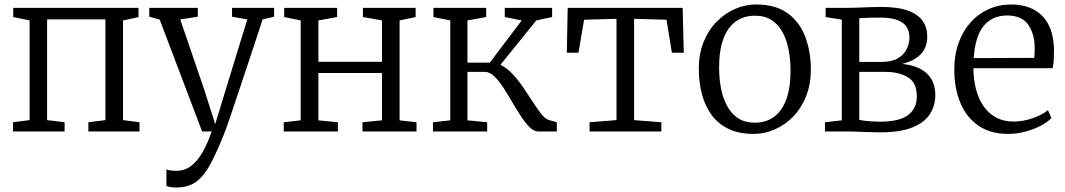

<svg xmlns="http://www.w3.org/2000/svg" viewBox="-20 -586 4750 856"><path d="M38 0V-41L112 -50.5V-495L39 -510V-551H597.5V-510L528.5 -494.5V-50.5L602 -41V0H374V-41L450 -50.5V-499.5H190V-50.5L268 -41V0Z M766 250Q752.5 250 740.2 248Q728 246 722 243V169.5Q728 172.5 741.2 174Q754.5 175.5 767.5 175.5Q786.5 175.5 805.8 168.5Q825 161.5 845 142.8Q865 124 884.8 89.5Q904.5 55 924 0H881L692 -498.5L645.5 -511.5V-551H862V-511.5L783.5 -499.5L890 -188L939.5 -32.5L987 -188.5L1082.5 -499.5L1014.5 -511.5V-551H1202V-511.5L1151 -499.5Q1116.5 -394.5 1090 -315Q1063.5 -235.5 1044.2 -178Q1025 -120.5 1012 -81.5Q999 -42.5 990.5 -19Q982 4.5 977 16Q946 93.5 918.2 145.5Q890.5 197.5 855.2 223.8Q820 250 766 250Z M1245 0V-41L1320.5 -49.5V-495L1247 -510V-551H1483V-510L1399.5 -495V-310.5H1683V-495L1598 -510V-551H1833V-510L1761.5 -495V-49.5L1837 -41V0H1596V-41L1683 -49.5V-260.5H1399.5V-49.5L1486.5 -41V0Z M1910.5 0V-41L1987.5 -49.5V-495L1912.5 -510V-551H2147.5V-510L2064 -495V-306.5H2163.5L2306 -495L2230.5 -510V-551H2441.5V-510L2371 -495L2211 -297Q2239.5 -283.5 2264.8 -256.5Q2290 -229.5 2312.8 -196.2Q2335.5 -163 2355.8 -131.2Q2376 -99.5 2393.8 -77.5Q2411.5 -55.5 2427 -51L2462.5 -41V0H2379.5Q2360 0 2340.8 -19.2Q2321.5 -38.5 2301.8 -68.8Q2282 -99 2262.5 -132.8Q2243 -166.5 2223 -197Q2203 -227.5 2182.8 -246.5Q2162.5 -265.5 2141.5 -265.5H2064V-49.5L2152 -41V0Z M2608.5 0V-41L2728.5 -50.5V-502L2584 -498L2559 -351H2507L2511 -551H3023.5L3028.5 -351H2975.5L2951.5 -498L2807 -502V-50.5L2928.5 -41V0Z M3095.5 -278.5Q3095.5 -346.5 3117.2 -399.8Q3139 -453 3175.8 -490Q3212.5 -527 3257.8 -546.5Q3303 -566 3350.5 -566Q3439 -566 3492.8 -526Q3546.5 -486 3570.8 -420.2Q3595 -354.5 3595 -277Q3595 -209 3573.2 -155.5Q3551.5 -102 3515 -65Q3478.5 -28 3433 -8.5Q3387.5 11 3340 11Q3273.5 11 3226.8 -12Q3180 -35 3151.2 -75.2Q3122.5 -115.5 3109 -167.8Q3095.5 -220 3095.5 -278.5ZM3345 -39Q3395 -39 3430.8 -65Q3466.5 -91 3485.5 -142.8Q3504.5 -194.5 3504.5 -270.5Q3504.5 -319.5 3496 -363.8Q3487.5 -408 3468.8 -442.5Q3450 -477 3420 -496.5Q3390 -516 3346 -516Q3296 -516 3260 -490Q3224 -464 3205 -412.8Q3186 -361.5 3186 -284.5Q3186 -235 3194.8 -190.8Q3203.5 -146.5 3222.5 -112Q3241.5 -77.5 3271.8 -58.2Q3302 -39 3345 -39Z M3904.5 4Q3883 4 3853.2 3Q3823.5 2 3796.8 1Q3770 0 3755.5 0H3658V-41L3733 -49.5V-498.5L3661 -510V-551H3765.5Q3782 -551 3806 -552Q3830 -553 3857 -554Q3884 -555 3909 -555Q3983.5 -555 4028.5 -538.5Q4073.5 -522 4093.8 -492.2Q4114 -462.5 4114 -423.5Q4114 -372 4083 -342.2Q4052 -312.5 4001 -301Q4049 -297 4082.2 -279.5Q4115.5 -262 4132.8 -232.8Q4150 -203.5 4150 -163Q4150 -115 4125.8 -77.2Q4101.5 -39.5 4047.5 -17.8Q3993.5 4 3904.5 4ZM3901 -43.5Q3990.5 -43.5 4029 -73.2Q4067.5 -103 4067.5 -156.5Q4067.5 -217 4028.2 -241.2Q3989 -265.5 3927 -265.5H3811V-51.5Q3819.5 -49.5 3833.8 -47.8Q3848 -46 3865.5 -44.8Q3883 -43.5 3901 -43.5ZM3811 -310H3910.5Q3955 -310 3982 -325.5Q4009 -341 4021.8 -366Q4034.5 -391 4034.5 -419Q4034.5 -444.5 4022.8 -464.5Q4011 -484.5 3982.8 -496Q3954.5 -507.5 3904 -507.5Q3880.5 -507.5 3856.5 -507Q3832.5 -506.5 3811 -505Z M4474 11Q4396 11 4342.5 -25.5Q4289 -62 4261.8 -127Q4234.5 -192 4234.5 -277Q4234.5 -341.5 4253.8 -394.8Q4273 -448 4307.2 -486.2Q4341.5 -524.5 4387.8 -545.2Q4434 -566 4487.5 -566Q4576 -566 4626 -515.8Q4676 -465.5 4679 -369Q4679 -340.5 4678 -319.2Q4677 -298 4673 -282H4320Q4320 -232 4331.2 -188.8Q4342.5 -145.5 4364.8 -113Q4387 -80.5 4420.8 -62.2Q4454.5 -44 4498.5 -44Q4541.5 -44 4585.2 -59.5Q4629 -75 4652 -95L4667.5 -59.5Q4648.5 -40 4617.8 -24.2Q4587 -8.5 4549.5 1.2Q4512 11 4474 11ZM4321 -327 4590.5 -328Q4592 -336 4592.5 -349.2Q4593 -362.5 4593 -371.5Q4593 -434.5 4564.2 -475.8Q4535.5 -517 4469.5 -517Q4439 -517 4413 -506.2Q4387 -495.5 4367.5 -472.8Q4348 -450 4336.2 -414Q4324.5 -378 4321 -327Z"/></svg>

Font: Merriweather 28pt Light
Style: Regular
Weight: 300
Version: Version 2.100